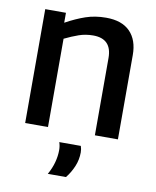

<svg xmlns="http://www.w3.org/2000/svg" viewBox="-85 -614 725 895"><g transform="rotate(10 277.0 -167.0)"><path d="M58 0V-539H156V-492Q205 -519 249 -534Q293 -549 345 -549Q420 -549 458.5 -509.5Q497 -470 497 -399V0H388V-366Q388 -457 300 -457Q264 -457 232.5 -446Q201 -435 166 -418V0ZM203 215Q220 185 228 155Q236 125 236 97Q236 77 230 60H332Q337 74 337 90Q337 125 323.5 157Q310 189 289 215Z"/></g></svg>

Font: Georama Medium
Style: Regular
Weight: 500
Designer: Jean-Baptiste Levee
Foundry: Production Type
Version: Version 1.000